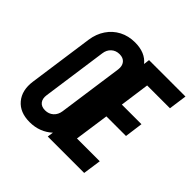

<svg xmlns="http://www.w3.org/2000/svg" viewBox="-194 -948 1146 1146"><g transform="rotate(45 379.5 -375.0)"><path d="M209 16Q126.5 16 83.8 -35Q41 -86 52.5 -169L110.5 -581Q118.5 -636.5 146.8 -678.2Q175 -720 219 -743Q263 -766 318 -766Q404.5 -766 447 -712.5L451.5 -750H759L743 -635H550.5L524.5 -447.5H690L674.5 -332.5H509L478 -115H670.5L654 0H346.5L352 -38Q325 -12.5 288.5 1.8Q252 16 209 16ZM224.5 -99Q255.5 -99 276.8 -118.2Q298 -137.5 302.5 -169L360.5 -581Q364.5 -612.5 349 -631.8Q333.5 -651 302.5 -651Q271.5 -651 250.5 -631.8Q229.5 -612.5 225.5 -581L167.5 -169Q163 -137.5 178 -118.2Q193 -99 224.5 -99Z"/></g></svg>

Font: Mohave Light SemiBold
Style: Italic
Weight: 600
Italic angle: -8°
Version: Version 2.003